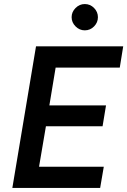

<svg xmlns="http://www.w3.org/2000/svg" viewBox="-20 -929 630 949"><path d="M158 -700H589L572 -595H255L224 -408H504L487 -305H207L173 -105H493L475 0H41ZM334 -844Q334 -870 353.5 -889.5Q373 -909 399 -909Q426 -909 445 -889.5Q464 -870 464 -844Q464 -818 445 -798.5Q426 -779 399 -779Q373 -779 353.5 -798.5Q334 -818 334 -844Z"/></svg>

Font: Oak Sans Semibold
Style: Italic
Weight: 600
Italic angle: -9.49998°
Foundry: Erik Kennedy, Walven
Version: Version 1.000